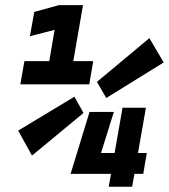

<svg xmlns="http://www.w3.org/2000/svg" viewBox="-20 -713 645 733"><path d="M395 0 403.8 -49.3H249L250 -50.8L321.8 -285.6H414.6L365.7 -128.9H417.5L447.8 -301.8H537.1L506.8 -128.9H540.5L526.9 -49.3H493.2L484.4 0ZM57.6 -391.1 73.2 -479.5H168L188.5 -599.1L94.2 -574.7L110.8 -667.5L205.1 -693.4H296.9L259.8 -479.5H335.9L320.8 -391.1ZM385.7 -338.9 350.1 -400.4 550.3 -567.4 605 -474.6ZM102.1 -119.1 49.3 -214.4 264.2 -343.8 298.8 -281.7Z"/></svg>

Font: Cascadia Code PL SemiBold
Style: Italic
Weight: 600
Italic angle: -10°
Monospace: yes
Designer: Aaron Bell
Foundry: Saja Typeworks
Version: Version 2404.023; ttfautohint (v1.8.4)